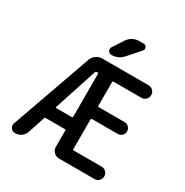

<svg xmlns="http://www.w3.org/2000/svg" viewBox="-212 -1150 1249 1299"><g transform="rotate(30 412.5 -501.0)"><path d="M238.3 -314.5Q237.3 -311.5 239.3 -309.6Q241.2 -307.6 244.1 -307.6H363.3Q371.1 -307.6 371.1 -314.5V-648.4Q371.1 -656.2 363.3 -656.2H357.4Q349.6 -656.2 347.7 -649.4ZM536.1 -981.4Q552.7 -981.4 559.6 -966.3Q566.4 -951.2 555.7 -938.5L473.6 -845.7Q438.5 -805.7 384.8 -805.7Q367.2 -805.7 359.4 -821.3Q355.5 -828.1 355.5 -835Q355.5 -842.8 360.4 -850.6L414.1 -933.6Q428.7 -956.1 452.1 -968.8Q475.6 -981.4 502.9 -981.4ZM706.1 -753.9Q726.6 -753.9 740.7 -739.7Q754.9 -725.6 754.9 -705.1Q754.9 -684.6 740.7 -670.4Q726.6 -656.2 706.1 -656.2H488.3Q481.4 -656.2 481.4 -648.4V-464.8Q481.4 -457 488.3 -457H689.5Q709 -457 722.7 -443.4Q736.3 -429.7 736.3 -410.6Q736.3 -391.6 722.7 -377.9Q709 -364.3 689.5 -364.3H488.3Q481.4 -364.3 481.4 -357.4V-125Q481.4 -118.2 488.3 -118.2H707Q726.6 -118.2 740.7 -104Q754.9 -89.8 754.9 -69.8Q754.9 -49.8 740.7 -35.6Q726.6 -21.5 707 -21.5H428.7Q405.3 -21.5 388.2 -38.6Q371.1 -55.7 371.1 -79.1V-207Q371.1 -213.9 363.3 -213.9H214.8Q207 -213.9 205.1 -207L162.1 -76.2Q154.3 -51.8 133.3 -36.6Q112.3 -21.5 86.9 -21.5H85Q63.5 -21.5 51.8 -39.1Q43.9 -49.8 43.9 -61.5Q43.9 -68.4 46.9 -76.2L267.6 -699.2Q276.4 -723.6 297.9 -738.8Q319.3 -753.9 344.7 -753.9Z"/></g></svg>

Font: Gen Jyuu Gothic Medium
Style: Regular
Weight: 500
Designer: [Source Han Sans]
Ryoko NISHIZUKA  (kana & ideographs); Paul D. Hunt (Latin, Greek & Cyrillic); Wenlong ZHANG  (bopomofo
Version: Version 1.002.20150607